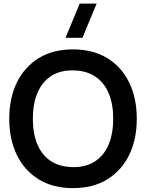

<svg xmlns="http://www.w3.org/2000/svg" viewBox="-20 -1002 790 1038"><path d="M425.5 -797.5H334L411 -982.5H502.5ZM374.5 15Q266.5 15 189.5 -32.2Q112.5 -79.5 71.2 -164Q30 -248.5 30 -360Q30 -471.5 71.2 -556Q112.5 -640.5 189.5 -687.8Q266.5 -735 374.5 -735Q482.5 -735 559.8 -687.8Q637 -640.5 678.2 -556Q719.5 -471.5 719.5 -360Q719.5 -248.5 678.2 -164Q637 -79.5 559.8 -32.2Q482.5 15 374.5 15ZM374.5 -98.5Q447 -98 495.2 -130.5Q543.5 -163 567.8 -222Q592 -281 592 -360Q592 -439 567.8 -497.2Q543.5 -555.5 495.2 -588Q447 -620.5 374.5 -621.5Q302 -622 254 -589.5Q206 -557 181.8 -498Q157.5 -439 157.5 -360Q157.5 -281 181.5 -222.8Q205.5 -164.5 253.8 -132Q302 -99.5 374.5 -98.5Z"/></svg>

Font: Manrope ExtraLight
Style: Bold
Weight: 700
Version: Version 4.504